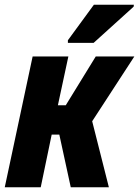

<svg xmlns="http://www.w3.org/2000/svg" viewBox="-25 -786 584 806"><path d="M-5 0 112 -549H262L218 -344H251L377 -549H539L362 -277L432 0H272L224 -221H192L146 0ZM260 -617 369 -766H537L536 -758L368 -606H260Z"/></svg>

Font: Noto Sans Condensed ExtraBold
Style: Italic
Weight: 800
Width: 3
Italic angle: -12°
Designer: Monotype Design Team
Foundry: Monotype Imaging Inc.
Version: Version 2.013; ttfautohint (v1.8.4.7-5d5b)